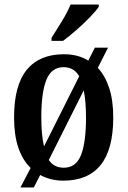

<svg xmlns="http://www.w3.org/2000/svg" viewBox="-20 -786 562 846"><path d="M207 -619Q228 -652 252.5 -692Q277 -732 291 -766H415V-756Q404 -739 377 -711Q350 -683 317.5 -654.5Q285 -626 258 -606H207ZM115 -46Q79 -81 60.5 -136Q42 -191 42 -269Q42 -410 98 -478.5Q154 -547 262 -547Q324 -547 369 -519L398 -576H456L411 -487Q443 -453 461 -398.5Q479 -344 479 -269Q479 -128 423.5 -59Q368 10 259 10Q230 10 204.5 3.5Q179 -3 157 -15L129 40H70ZM329 -450Q306 -490 260 -490Q207 -490 184.5 -434.5Q162 -379 162 -269Q162 -190 174 -141ZM261 -47Q315 -47 337 -103Q359 -159 359 -268Q359 -338 349 -388L195 -81Q218 -47 261 -47Z"/></svg>

Font: Noto Serif Condensed SemiBold
Style: Regular
Weight: 600
Width: 3
Designer: Monotype Design Team
Foundry: Monotype Imaging Inc.
Version: Version 2.013